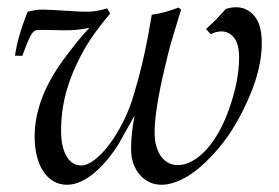

<svg xmlns="http://www.w3.org/2000/svg" viewBox="-20 -492 762 525"><path d="M21 -339.8Q24.4 -364.7 33 -394.8Q41.5 -424.8 55.7 -460Q78.6 -465.8 95.7 -465.8Q110.4 -465.8 180.7 -461.4Q203.6 -460 217.3 -460Q244.6 -460 272.9 -469.2L281.2 -455.1Q235.8 -400.4 215.3 -365.2Q181.2 -307.1 164.1 -251Q147 -194.8 147 -134.3Q147 -91.3 161.6 -65.4Q176.3 -39.6 202.6 -39.6Q218.3 -39.6 238.3 -54.7Q258.3 -69.8 278.8 -96.9Q299.3 -124 318.1 -161.6Q336.9 -199.2 349.1 -244.6Q363.3 -292 374.5 -343Q385.7 -394 395 -451.7Q413.1 -454.1 431.4 -459.2Q449.7 -464.4 468.3 -471.2L475.1 -465.8L450.2 -383.3Q443.8 -362.8 438 -337.9Q432.1 -313 424.8 -282.2Q418 -251.5 413.6 -227.1Q409.2 -202.6 406.7 -183.1Q404.8 -168.9 403.8 -155.3Q402.8 -141.6 402.8 -128.9Q402.8 -106.9 408 -90.3Q413.1 -73.7 421.6 -62.7Q430.2 -51.8 441.7 -46.1Q453.1 -40.5 465.8 -40.5Q485.4 -40.5 505.1 -51.3Q524.9 -62 543.2 -81.8Q561.5 -101.6 577.4 -129.4Q593.3 -157.2 605.5 -191.4Q633.8 -270.5 633.8 -334.5Q633.8 -371.6 619.9 -388.9Q606 -406.2 585.4 -406.2Q571.3 -406.2 556.2 -398.4L543.5 -412.6L572.3 -439.9Q574.2 -441.9 580.3 -448.7Q586.4 -455.6 597.2 -467.3Q611.3 -472.2 625 -472.2Q655.8 -472.2 675.8 -448.2Q695.8 -424.3 695.8 -374Q695.8 -309.6 665 -235.4Q627.9 -145.5 577.1 -85.9Q532.7 -34.2 493.7 -10.5Q454.6 13.2 421.4 13.2Q403.8 13.2 388.7 6.1Q373.5 -1 362.3 -13.9Q351.1 -26.9 344.7 -44.9Q338.4 -63 338.4 -84.5Q338.4 -106.4 340.8 -128.9Q343.3 -151.4 348.1 -176.3L304.2 -98.1Q288.6 -73.2 271.2 -52.7Q253.9 -32.2 235.8 -17.6Q217.8 -2.9 199.5 5.1Q181.2 13.2 163.6 13.2Q142.1 13.2 125.5 3.2Q108.9 -6.8 97.7 -24.4Q86.4 -42 80.6 -66.2Q74.7 -90.3 74.7 -118.7Q74.7 -168 93.3 -219.7Q111.8 -271 151.9 -326.7Q172.4 -354.5 190.2 -376.7Q208 -398.9 224.6 -416Q210.9 -413.1 193.6 -410.9Q176.3 -408.7 154.3 -409.2L102.5 -410.2Q90.3 -410.2 83 -409.9Q75.7 -409.7 69.8 -403.3Q64 -397 57.9 -382.6Q51.8 -368.2 41 -339.4Z"/></svg>

Font: XB Kayhan
Style: Italic
Weight: 400
Italic angle: -12°
Designer: Behnam
Foundry: Irmug
Version: Version 7.300 2009